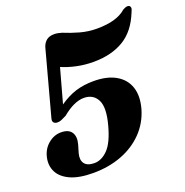

<svg xmlns="http://www.w3.org/2000/svg" viewBox="-131 -837 934 970"><g transform="rotate(-20 336.5 -351.5)"><path d="M14 -139.5Q23.5 -182 54.8 -208Q86 -234 123.5 -234Q164.5 -234 180 -209.8Q195.5 -185.5 184.5 -146.5L172 -104Q163 -69.5 178 -49.8Q193 -30 230.5 -30Q269.5 -30 303.5 -65Q337.5 -100 360 -184.5Q384.5 -274 363.2 -316Q342 -358 291 -358Q239 -358 174.5 -304.5Q157 -296 147 -291.5Q137 -287 125 -287Q112.5 -287 105.5 -294.5Q98.5 -302 103 -317.5L197 -666Q204 -687.5 219.5 -699.8Q235 -712 260.5 -712Q271 -712 281 -710Q291 -708 301 -705Q341 -688.5 385 -676.2Q429 -664 475 -664Q581 -664 630.5 -708Q640.5 -714 649.2 -716.8Q658 -719.5 666 -716Q671.5 -713 673 -705.5Q674.5 -698 666.5 -682Q630.5 -591.5 563.8 -551.8Q497 -512 401.5 -512Q354 -512 310.2 -521.5Q266.5 -531 232.5 -546L182 -363Q226 -393.5 269.2 -407.2Q312.5 -421 367 -421Q439 -421 485.5 -394.2Q532 -367.5 548.2 -319Q564.5 -270.5 546 -204.5Q526 -136 478 -86.8Q430 -37.5 360.8 -11.2Q291.5 15 208.5 15Q132.5 15 86.2 -6Q40 -27 22.2 -62.2Q4.5 -97.5 14 -139.5Z"/></g></svg>

Font: Fraunces 9pt S000
Style: Bold Italic
Weight: 700
Italic angle: -16°
Version: Version 1.000; ttfautohint (v1.8.3)